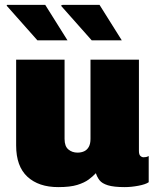

<svg xmlns="http://www.w3.org/2000/svg" viewBox="-20 -755 640 785"><path d="M218 10Q138 10 92 -32.5Q46 -75 46 -160V-511H244V-187Q244 -157 259.5 -144Q275 -131 297 -131Q312 -131 324 -136.5Q336 -142 343 -154.5Q350 -167 350 -187V-511H548V-138Q548 -123 554 -117.5Q560 -112 567 -112Q573 -112 577.5 -113Q582 -114 588 -117V-10Q575 -1 545.5 4.5Q516 10 490 10Q445 10 421 2.5Q397 -5 387 -18Q377 -31 372 -47Q360 -34 342.5 -21Q325 -8 296 1Q267 10 218 10ZM355 -590 229 -732 236 -735H387L478 -590ZM133 -590 7 -732 9 -735H165L256 -590Z"/></svg>

Font: Chivo Mono Black
Style: Regular
Weight: 900
Designer: Hector Gatti
Foundry: Omnibus-Type
Version: Version 1.008